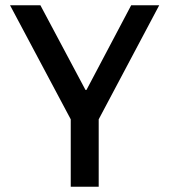

<svg xmlns="http://www.w3.org/2000/svg" viewBox="-20 -706 640 726"><path d="M247.5 0V-254.8L18 -686H132.8L303.2 -366H307L476 -686H582L353.2 -254.8V0Z"/></svg>

Font: Chivo Mono Medium
Style: Regular
Weight: 500
Monospace: yes
Designer: Hector Gatti
Foundry: Omnibus-Type
Version: Version 1.008